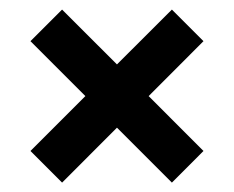

<svg xmlns="http://www.w3.org/2000/svg" viewBox="-20 -568 491 403"><path d="M110.3 -184.7 43.9 -251.1 159.2 -366.3 43.9 -481.6 110.3 -547.9 225.5 -432.8 340.8 -547.9 407.1 -481.6 292 -366.3 407.1 -251.1 340.8 -184.7 225.5 -300Z"/></svg>

Font: Big Shoulders Stencil Thin
Style: Regular
Weight: 100
Designer: Patric King
Foundry: XO Type Co
Version: Version 2.001